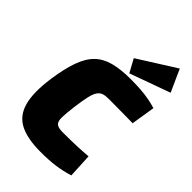

<svg xmlns="http://www.w3.org/2000/svg" viewBox="-281 -1070 1189 1189"><g transform="rotate(45 313.0 -475.5)"><path d="M391 -702Q443 -702 481.5 -699Q520 -696 552.5 -690Q585 -684 618 -674L593 -517Q557 -518 525.5 -518Q494 -518 460 -518.5Q426 -519 380 -519Q353 -519 335 -513Q317 -507 304.5 -489Q292 -471 283.5 -434.5Q275 -398 267 -337Q258 -269 257.5 -233Q257 -197 272 -184Q287 -171 324 -171Q399 -171 448 -173Q497 -175 545 -179L553 -20Q498 -3 444 4.5Q390 12 314 12Q199 12 132.5 -22.5Q66 -57 44 -137Q22 -217 41 -353Q56 -457 80.5 -525Q105 -593 144.5 -631.5Q184 -670 244.5 -686Q305 -702 391 -702ZM560 -963 626 -817 360 -721 313 -807Z"/></g></svg>

Font: Exo 2 Black
Style: Italic
Weight: 900
Italic angle: -8°
Designer: Natanael Gama
Foundry: Natanael Gama
Version: Version 2.010